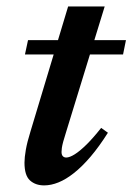

<svg xmlns="http://www.w3.org/2000/svg" viewBox="-20 -564 411 596"><path d="M57.5 -395 67 -439.5H371L362 -395ZM185 -153.5Q179 -135 176 -123.5Q173 -112 172 -104.8Q171 -97.5 171 -92.5Q171 -83.5 175 -79.2Q179 -75 185.5 -75Q196 -75 212 -85Q228 -95 248.8 -115.5Q269.5 -136 294 -167L315 -152Q287.5 -108.5 261 -77.5Q234.5 -46.5 209.5 -26.8Q184.5 -7 161.5 2.2Q138.5 11.5 117 11.5Q90 11.5 73 -4Q56 -19.5 56 -59Q56 -75 60.2 -99.2Q64.5 -123.5 74.5 -155.5L191.5 -544H305Z"/></svg>

Font: Newsreader 24pt SemiBold
Style: Italic
Weight: 600
Italic angle: -17°
Designer: Hugues Gentile
Foundry: Production Type
Version: Version 1.003